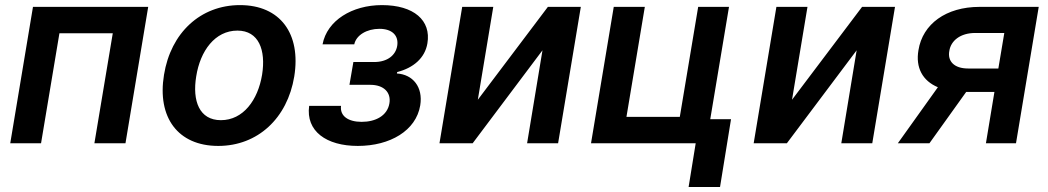

<svg xmlns="http://www.w3.org/2000/svg" viewBox="-20 -573 4193 768"><path d="M21 0H144.2L217.7 -440H431.1L357.6 0H481.9L572.8 -545.5H111.9Z M853 10.7C1011 10.7 1129.6 -100.1 1157 -267C1184.7 -438.2 1100.9 -552.6 940 -552.6C781.6 -552.6 663 -441.4 636 -273.8C608 -103.7 691.4 10.7 853 10.7ZM764.9 -267.8C780.9 -369.3 839.8 -450.6 929.7 -450.6C1015.3 -450.6 1044 -372.5 1028.4 -274.5C1011.7 -172.6 952.8 -92.3 863.6 -92.3C777.3 -92.3 748.6 -169.4 764.9 -267.8Z M1344.1 -149.5H1216.6C1202.8 -48.3 1285.5 10.7 1411.2 10.7C1540.8 10.7 1644.2 -50.8 1660.9 -151.3C1672.9 -224.8 1631.4 -275.2 1567.5 -279.1L1568.9 -284.8C1633.5 -301.5 1679.7 -340.6 1689.6 -399.5C1705.3 -491.5 1635.3 -552.6 1507.8 -552.6C1388.1 -552.6 1288 -490.8 1270.2 -395.6H1397C1404.8 -432.2 1446.7 -457.7 1497.9 -457.7C1549 -457.7 1575.3 -430.4 1568.9 -389.9C1562.9 -352.3 1529.8 -324.9 1476.9 -324.9H1393.5L1377.8 -233.7H1461.3C1514.9 -233.7 1545.1 -203.5 1537.6 -159.4C1529.1 -109.7 1481.9 -85.6 1426.8 -85.6C1372.5 -85.6 1339.1 -109 1344.1 -149.5Z M1891.3 -174 1953.1 -545.5H1828.8L1737.9 0H1870.7L2149.9 -371.8L2088.4 0H2212.4L2303.3 -545.5H2171.5Z M2896 -545.5H2772.7L2699.2 -105.5H2485.8L2559.3 -545.5H2435L2344.1 0H2762.8L2734.4 175.1H2860.1L2904.1 -96.2H2821Z M3148.1 -174 3209.9 -545.5H3085.6L2994.7 0H3127.5L3406.6 -371.8L3345.2 0H3469.1L3560 -545.5H3428.3Z M3923.7 0H4044L4134.9 -545.5H3898.1C3764.2 -545.5 3670.5 -476.9 3653.8 -372.2C3641.7 -302.2 3670.5 -249.6 3731.5 -224.1L3571.4 0H3697.8L3844.8 -205.3H3859.7H3957.7ZM3777.3 -369.3C3783.4 -410.2 3821.4 -441.1 3880.7 -441.1H3997.2L3973.4 -299H3852.6C3796.2 -299 3769.5 -328.5 3777.3 -369.3Z"/></svg>

Font: Margiela Sans Semi Bold
Style: Italic
Weight: 600
Italic angle: -9.39999°
Designer: Stefan Endress, Andreas Faust
Version: Version 1.100;FEAKit 1.0